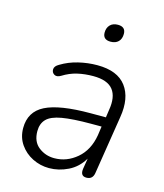

<svg xmlns="http://www.w3.org/2000/svg" viewBox="-106 -773 735 861"><g transform="rotate(15 261.0 -342.5)"><path d="M202 8Q161 8 125 -10Q89 -28 66.5 -60.5Q44 -93 44 -136Q44 -212 109.5 -245Q175 -278 319 -278H390L395 -313Q406 -376 380 -409Q354 -442 288 -442Q249 -442 214.5 -434Q180 -426 148 -406Q130 -395 117.5 -402.5Q105 -410 105.5 -425Q106 -440 126 -451Q162 -473 205.5 -483.5Q249 -494 293 -494Q387 -494 427 -440.5Q467 -387 452 -296L409 -24Q404 6 375 6Q346 6 351 -29L359 -78Q333 -34 290 -13Q247 8 202 8ZM213 -41Q271 -41 317.5 -80.5Q364 -120 376 -191L382 -233H333Q248 -233 199 -224.5Q150 -216 129.5 -195Q109 -174 109 -139Q109 -90 140.5 -65.5Q172 -41 213 -41ZM322 -611Q286 -611 286 -644Q286 -666 299 -679.5Q312 -693 335 -693Q371 -693 371 -660Q371 -637 358 -624Q345 -611 322 -611Z"/></g></svg>

Font: Nunito Light
Style: Italic
Weight: 300
Italic angle: -9°
Designer: Vernon Adams
Foundry: Vernon Adams
Version: Version 3.601; ttfautohint (v1.8.2.53-6de2)